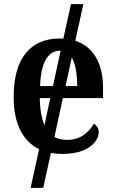

<svg xmlns="http://www.w3.org/2000/svg" viewBox="-20 -734 560 928"><path d="M128 174 169 -13Q109 -42 77.5 -106Q46 -170 46 -264Q46 -405 104 -476.5Q162 -548 269 -548Q278 -548 286 -547L323 -714H383L344 -537Q408 -516 443 -458Q478 -400 478 -307V-260H284L243 -72Q268 -58 303 -58Q351 -58 383.5 -81Q416 -104 433 -136Q443 -131 450 -120.5Q457 -110 457 -95Q457 -71 438 -46.5Q419 -22 379.5 -6Q340 10 278 10Q251 10 226 5L189 174ZM174 -318H236L273 -489H270Q226 -489 201 -445Q176 -401 174 -318ZM353 -318Q353 -363 346.5 -398.5Q340 -434 327 -456L297 -318ZM172 -260Q174 -178 195 -129L223 -260Z"/></svg>

Font: Noto Serif SemiCondensed SemiBold
Style: Regular
Weight: 600
Width: 4
Designer: Monotype Design Team
Foundry: Monotype Imaging Inc.
Version: Version 2.013; ttfautohint (v1.8.4.7-5d5b)